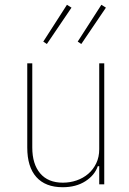

<svg xmlns="http://www.w3.org/2000/svg" viewBox="-20 -771 541 803"><path d="M395 -76H389Q376 -38 337 -13Q298 12 242 12Q170 12 132 -30.5Q94 -73 94 -154V-506H115V-154Q115 -85 148 -46Q181 -7 243 -7Q273 -7 300.5 -16.5Q328 -26 349 -44Q370 -62 382.5 -88Q395 -114 395 -147V-506H416V0H395ZM176 -587 161 -597 260 -751 279 -739ZM320 -587 305 -597 404 -751 423 -739Z"/></svg>

Font: IBM Plex Sans Cond Thin
Style: Regular
Weight: 100
Width: 3
Designer: Mike Abbink, Paul van der Laan, Pieter van Rosmalen
Foundry: Bold Monday
Version: Version 1.3